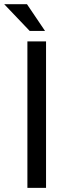

<svg xmlns="http://www.w3.org/2000/svg" viewBox="-38 -912 338 932"><path d="M185.5 0H95V-711H185.5ZM180.5 -762H106L-17.5 -891.5H93Z"/></svg>

Font: Roberto Sans
Style: Regular
Weight: 400
Designer: Google (font) & Cristiano Sobral (main changes)
Version: Version 1.500; ttfautohint (v1.8.4.7-5d5b-dirty)